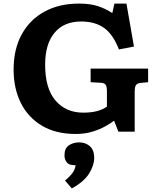

<svg xmlns="http://www.w3.org/2000/svg" viewBox="-20 -734 884 1072"><path d="M402 14Q291 14 213.5 -32.5Q136 -79 96 -160Q56 -241 56 -345Q56 -460 101.5 -542.5Q147 -625 229 -669.5Q311 -714 421 -714Q484 -714 527.5 -699.5Q571 -685 607 -661L619 -714H686L728 -474L644 -458Q611 -543 560.5 -578.5Q510 -614 433 -614Q337 -614 284.5 -551Q232 -488 232 -373Q232 -240 290 -172.5Q348 -105 445 -105Q531 -105 577 -139V-224Q577 -247 571 -259Q565 -271 541 -272L486 -275V-351H807V-275L765 -271Q746 -269 739 -258.5Q732 -248 732 -220V1H641L617 -60Q597 -45 566.5 -28Q536 -11 494.5 1.5Q453 14 402 14ZM381 318 343 274Q372 250 386 230Q400 210 402 188H392Q365 188 352.5 172Q340 156 340 133Q340 94 364.5 77.5Q389 61 422 61Q458 61 482 82.5Q506 104 506 148Q506 188 478 234Q450 280 381 318Z"/></svg>

Font: Literata 7pt
Style: Bold
Weight: 700
Designer: Latin by Veronika Burian and Jose Scaglione. Greek by Irene Vlachou. Cyrillic by Vera Evstafieva.
Foundry: TypeTogether
Version: Version 3.002